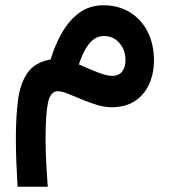

<svg xmlns="http://www.w3.org/2000/svg" viewBox="-20 -401 650 732"><path d="M172.9 -174.3Q190.4 -231.9 217.8 -278.8Q245.1 -325.7 283.9 -353.3Q322.8 -380.9 374 -380.9Q431.2 -380.9 474.6 -354.5Q518.1 -328.1 542.5 -280.8Q566.9 -233.4 566.9 -170.4Q566.9 -121.1 548.8 -80.6Q530.8 -40 494.9 -16.1Q459 7.8 405.3 7.8Q377.9 7.8 348.1 -1.5Q318.4 -10.7 290 -22.7Q261.7 -34.7 238.5 -43.9Q215.3 -53.2 200.7 -53.2Q171.4 -53.2 162.6 -7.8Q153.8 37.6 153.8 124Q153.8 182.1 156.7 230.7Q159.7 279.3 162.1 311H46.9Q43.9 261.2 42.2 215.6Q40.5 169.9 40.5 126Q40.5 44.9 48.6 -18.8Q56.6 -82.5 84.7 -123Q112.8 -163.6 172.9 -174.3ZM458.5 -171.4Q458.5 -209 435.8 -236.3Q413.1 -263.7 376 -263.7Q351.1 -263.7 332.8 -247.6Q314.5 -231.4 301.8 -206.5Q289.1 -181.6 280.8 -155.3Q321.3 -137.2 354.2 -124.5Q387.2 -111.8 406.7 -111.8Q434.1 -111.8 446.3 -129.2Q458.5 -146.5 458.5 -171.4Z"/></svg>

Font: Vazirmatn UI SemiBold
Style: Regular
Weight: 600
Designer: Saber Rastikerdar
Foundry: Saber Rastikerdar
Version: Version 33.003